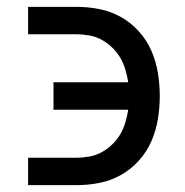

<svg xmlns="http://www.w3.org/2000/svg" viewBox="-20 -540 540 560"><path d="M62 0V-80H203Q222 -80 241 -83.5Q260 -87 276.5 -96Q293 -105 307 -118.5Q321 -132 330.5 -148Q340 -164 345.5 -182.5Q351 -201 354 -220H136V-300H354Q351 -319 345.5 -337.5Q340 -356 330.5 -372Q321 -388 307 -401.5Q293 -415 276.5 -424Q260 -433 241 -436.5Q222 -440 203 -440H62V-520H203Q237 -520 270 -513.5Q303 -507 332.5 -490.5Q362 -474 385 -448.5Q408 -423 421.5 -392Q435 -361 440.5 -327.5Q446 -294 446 -260Q446 -226 440.5 -192.5Q435 -159 421.5 -128Q408 -97 385 -71.5Q362 -46 332.5 -29.5Q303 -13 270 -6.5Q237 0 203 0Z"/></svg>

Font: Iosevka Bendy Medium
Style: Regular
Weight: 500
Monospace: yes
Designer: Belleve Invis
Foundry: Belleve Invis
Version: Version 30.1.2